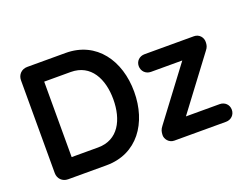

<svg xmlns="http://www.w3.org/2000/svg" viewBox="-109 -912 1430 1124"><g transform="rotate(-20 606.0 -350.0)"><path d="M142 -700C107 -700 81 -674 81 -639V-61C81 -26 107 0 142 0H381C574 0 681 -156 681 -350C681 -543 574 -700 381 -700ZM371 -585C497 -585 551 -476 551 -350C551 -223 497 -115 371 -115H206V-585ZM1126 0C1158 0 1182 -24 1182 -55C1182 -87 1158 -110 1126 -110H916L1157 -431C1172 -449 1173 -462 1174 -475C1177 -509 1152 -535 1121 -535H813C781 -535 757 -512 757 -481C757 -449 781 -425 813 -425H1008L769 -107C753 -87 751 -74 750 -54C749 -30 770 0 804 0Z"/></g></svg>

Font: Hotpoint
Style: Bold
Weight: 700
Designer: Andrew Paglinawan, Luciano Perondi, Riccardo Olocco
Foundry: CAST Cooperativa Anonima Servizi Tipografici
Version: Version 1.000;PS 2.1;hotconv 16.6.51;makeotf.lib2.5.65220